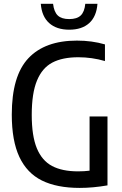

<svg xmlns="http://www.w3.org/2000/svg" viewBox="-20 -958 628 986"><path d="M532 -360V-6Q457 7 389.5 7Q272 7 195.2 -31Q118.5 -69 79.5 -152Q40.5 -235 40.5 -369.5Q40.5 -568.5 125.8 -659Q211 -749.5 375 -749.5Q452.5 -749.5 519 -730V-644.5Q452 -664 382 -664Q300.5 -664 248.5 -636.5Q196.5 -609 169.8 -544Q143 -479 143 -368Q143 -260 169.2 -196.5Q195.5 -133 247.5 -105.5Q299.5 -78 380.5 -78Q413.5 -78 440 -81.5V-360ZM189.5 -938.5H252.5Q257.5 -896.5 277 -878.2Q296.5 -860 335.5 -860Q375 -860 394.5 -878.5Q414 -897 418 -938.5H480.5Q475.5 -873 438 -839.2Q400.5 -805.5 335.5 -805.5Q270.5 -805.5 232.5 -839.5Q194.5 -873.5 189.5 -938.5Z"/></svg>

Font: Encode Sans Condensed Medium
Style: Regular
Weight: 500
Width: 3
Designer: Multiple Designers
Foundry: Impallari Type
Version: Version 2.000